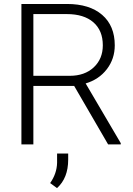

<svg xmlns="http://www.w3.org/2000/svg" viewBox="-20 -731 675 972"><path d="M88.4 0ZM355.5 -295.9H148.9V0H88.4V-710.9H319.3Q433.1 -710.9 497.1 -655.8Q561 -600.6 561 -501.5Q561 -433.1 521 -380.9Q481 -328.6 413.6 -308.6L591.3 -6.3V0H527.3ZM148.9 -347.2H333Q408.7 -347.2 454.6 -390.1Q500.5 -433.1 500.5 -501.5Q500.5 -576.7 452.6 -618.2Q404.8 -659.7 318.4 -659.7H148.9ZM268.6 221.2 233.9 195.8Q267.6 147.9 269 93.3V46.4H325.2V77.1Q325.2 170.4 268.6 221.2Z"/></svg>

Font: Roboto Light
Style: Regular
Weight: 300
Designer: Google
Version: Version 2.134; 2016; ttfautohint (v1.6)